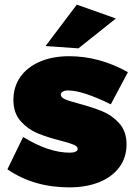

<svg xmlns="http://www.w3.org/2000/svg" viewBox="-20 -800 592 830"><path d="M274 -409Q260 -409 251.5 -404Q243 -399 243 -391Q243 -379 261 -371Q279 -363 321 -352Q380 -336 422 -319Q464 -302 495.5 -267Q527 -232 527 -176Q527 -120 496.5 -78Q466 -36 410 -13Q354 10 279 10Q126 10 12 -68L80 -208Q190 -140 282 -140Q298 -140 307 -144.5Q316 -149 316 -156Q316 -167 298.5 -174.5Q281 -182 242 -192Q183 -207 142 -224Q101 -241 69.5 -276Q38 -311 38 -368Q38 -425 68 -467.5Q98 -510 152.5 -533.5Q207 -557 279 -557Q410 -557 533 -488L459 -349Q337 -409 274 -409ZM312 -780 481 -720 319 -591 177 -601Z"/></svg>

Font: Gontserrat Black
Style: Regular
Weight: 900
Designer: Julieta Ulanovsky
Foundry: Julieta Ulanovsky
Version: Version 6.001